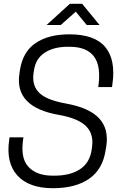

<svg xmlns="http://www.w3.org/2000/svg" viewBox="-20 -970 641 1001"><path d="M499 -839.8H432.1L375 -909.2L296.9 -839.8H223.1L344.2 -950.2H408.2ZM286.1 -371.1Q55.2 -411.6 81.1 -585L84 -605Q98.6 -699.7 165.5 -745.4Q232.4 -791 341.8 -791Q474.6 -791 529.5 -723.9Q584.5 -656.7 565.9 -529.8L564 -516.1H492.2Q508.3 -624.5 470.2 -675.3Q432.1 -726.1 342.8 -726.1H333Q259.3 -726.1 212.4 -694.8Q165.5 -663.6 157.2 -603L154.8 -587.9Q146 -524.4 184.3 -486.3Q222.7 -448.2 324.2 -430.2Q445.8 -408.2 496.8 -353Q547.9 -297.9 534.2 -208L530.8 -188Q516.1 -87.9 445.1 -38.3Q374 11.2 255.9 11.2Q131.3 11.2 71 -54.7Q10.7 -120.6 27.8 -240.2L29.8 -253.9H102.1Q93.3 -199.7 99.6 -161.9Q106 -124 128.4 -100.1Q150.9 -76.2 182.1 -65.2Q213.4 -54.2 253.9 -54.2H264.2Q346.7 -54.2 397.5 -87.9Q448.2 -121.6 458 -189.9L460 -205.1Q469.2 -273.4 427 -313.7Q384.8 -354 286.1 -371.1Z"/></svg>

Font: Cooper Hewitt
Style: Book Italic
Weight: 706
Designer: Village Type and Design LLC
Foundry: Cooper Hewitt Smithsonian Design Museum
Version: 1.000